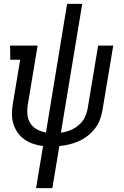

<svg xmlns="http://www.w3.org/2000/svg" viewBox="-20 -755 640 990"><path d="M166 215 202 -2Q176 -5 151 -13.5Q126 -22 105.5 -36.5Q85 -51 70.5 -72Q56 -93 48.5 -118Q41 -143 41.5 -170Q42 -197 47 -225L84 -447H33L32 -520H174L123 -213Q119 -188 121.5 -163Q124 -138 137 -118.5Q150 -99 171 -87.5Q192 -76 217 -72L326 -735H404L294 -71Q319 -74 342.5 -83.5Q366 -93 386 -110Q406 -127 417 -149.5Q428 -172 432 -196L486 -520H564L508 -185Q504 -160 494.5 -136Q485 -112 468.5 -91Q452 -70 430.5 -53.5Q409 -37 385 -26.5Q361 -16 335.5 -10Q310 -4 286 -2L250 215Z"/></svg>

Font: Iosevka HT Extended
Style: Italic
Weight: 400
Width: 7
Italic angle: -9°
Monospace: yes
Designer: Belleve Invis
Foundry: Belleve Invis
Version: Version 32.3.0; ttfautohint (v1.8.4)